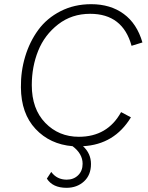

<svg xmlns="http://www.w3.org/2000/svg" viewBox="-20 -690 708 918"><path d="M411 -624Q323 -624 258 -573.5Q193 -523 162.5 -447Q132 -371 132 -283Q132 -169 196.5 -102.5Q261 -36 357 -36Q494 -36 559 -154L606 -129Q527 1 377 9Q415 44 415 94Q415 147 381.5 177.5Q348 208 298 208Q232 208 204 164L225 132Q252 169 299 169Q332 169 353.5 148Q375 127 375 93Q375 45 327 9Q219 0 150 -73.5Q81 -147 80 -272Q79 -349 100.5 -420Q122 -491 163 -547Q204 -603 269.5 -636.5Q335 -670 416 -670Q508 -670 571.5 -623.5Q635 -577 661 -487L609 -471Q567 -624 411 -624Z"/></svg>

Font: Elaine Sans Light
Style: Italic
Weight: 300
Italic angle: -13°
Designer: Wei Huang
Foundry: Wei Huang
Version: Version 2.001;December 24, 2019;FontCreator 12.0.0.2547 64-b